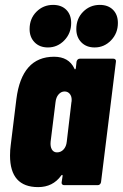

<svg xmlns="http://www.w3.org/2000/svg" viewBox="-20 -757 502 785"><path d="M306 -517H444Q449 -517 452 -513.5Q455 -510 454 -505L393 -12Q392 -7 388.5 -3.5Q385 0 380 0H242Q237 0 234 -3.5Q231 -7 232 -12L236 -38Q236 -42 234 -42Q232 -42 230 -39Q196 8 136 8Q21 8 21 -121Q21 -143 24 -165L47 -352Q69 -525 201 -525Q261 -525 284 -477Q285 -473 287 -473.5Q289 -474 290 -478L293 -505Q294 -510 297.5 -513.5Q301 -517 306 -517ZM253 -178 272 -339Q273 -342 273 -349Q273 -364 265 -373.5Q257 -383 244 -383Q230 -383 219.5 -371Q209 -359 207 -339L187 -178Q185 -158 192 -146Q199 -134 213 -134Q229 -134 240 -146Q251 -158 253 -178ZM292 -638Q292 -681 320 -709Q348 -737 388 -737Q422 -737 442 -717Q462 -697 462 -663Q462 -621 434 -592Q406 -563 367 -563Q333 -563 312.5 -584Q292 -605 292 -638ZM101 -638Q101 -681 129 -709Q157 -737 197 -737Q231 -737 251 -717Q271 -697 271 -663Q271 -621 243 -592Q215 -563 176 -563Q142 -563 121.5 -584Q101 -605 101 -638Z"/></svg>

Font: Barlow Condensed ExtraBold
Style: Italic
Weight: 800
Width: 3
Italic angle: -7°
Designer: Jeremy Tribby
Foundry: Tribby Type
Version: Version 1.408